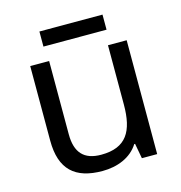

<svg xmlns="http://www.w3.org/2000/svg" viewBox="-103 -770 824 873"><g transform="rotate(-15 309.0 -333.5)"><path d="M457 -677H160V-606H457ZM533 -536H445V-257C445 -132 406 -63 287 -63C206 -63 168 -105 168 -191V-536H79V-185C79 -49 145 10 274 10C343 10 409 -15 444 -71H448L461 0H533Z"/></g></svg>

Font: Noto Sans Cuneiform
Style: Regular
Weight: 400
Designer: Monotype Design Team
Foundry: Monotype Imaging Inc.
Version: Version 2.001